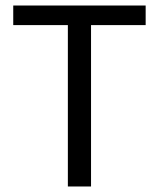

<svg xmlns="http://www.w3.org/2000/svg" viewBox="-20 -676 576 696"><path d="M226 0V-585H28V-656H508V-585H310V0Z"/></svg>

Font: Source Sans 3
Style: Regular
Weight: 400
Designer: Paul D. Hunt
Foundry: Adobe
Version: Version 3.046;hotconv 1.0.118;makeotfexe 2.5.65603